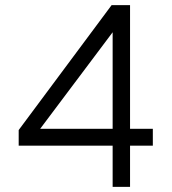

<svg xmlns="http://www.w3.org/2000/svg" viewBox="-20 -730 670 750"><path d="M420 0V-161H53V-222L416 -710H488V-227H577V-161H488V0ZM137 -227H420V-604Z"/></svg>

Font: Geist Light
Style: Regular
Weight: 400
Designer: Basement.studio, Andrés Briganti, Mateo Zaragoza
Foundry: Basement.studio, Vercel, Andrés Briganti, Guido Ferreyra, Mateo Zaragoza
Version: Version 1.401